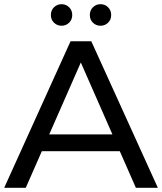

<svg xmlns="http://www.w3.org/2000/svg" viewBox="-21 -897 774 917"><path d="M-1 0 316 -700H415L733 0H628L345 -644H385L102 0ZM134 -175 161 -255H555L584 -175ZM459 -774Q438 -774 423 -788.5Q408 -803 408 -825Q408 -848 423 -862.5Q438 -877 459 -877Q480 -877 495 -862.5Q510 -848 510 -825Q510 -803 495 -788.5Q480 -774 459 -774ZM273 -774Q252 -774 237 -788.5Q222 -803 222 -825Q222 -848 237 -862.5Q252 -877 273 -877Q294 -877 309 -862.5Q324 -848 324 -825Q324 -803 309 -788.5Q294 -774 273 -774Z"/></svg>

Font: MOST Montserrat Medium
Style: Regular
Weight: 500
Designer: Julieta Ulanovsky
Foundry: Julieta Ulanovsky
Version: Version 8.000;March 11, 2024;FontCreator 15.0.0.2926 64-bit